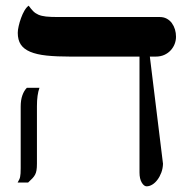

<svg xmlns="http://www.w3.org/2000/svg" viewBox="-20 -637 675 670"><path d="M117.7 -330.6Q108.9 -306.2 108.9 -266.6V-65.9Q108.9 -51.8 107.4 -43Q106 -34.2 102.5 -27.6Q99.1 -21 93.3 -14.9Q87.4 -8.8 78.1 0H41.5Q45.4 -6.3 47.6 -11.5Q49.8 -16.6 50.3 -20.5Q52.2 -28.3 52.2 -50.3V-265.1Q52.2 -288.1 58.1 -304.4Q64 -320.8 73.7 -330.6ZM466.8 -439.5H226.1Q177.7 -439.5 142.8 -443.1Q107.9 -446.8 85.4 -456.3Q63 -465.8 52.5 -481.7Q42 -497.6 42 -522.5Q42 -532.2 45.2 -546.1Q48.3 -560.1 53.5 -574.2Q58.6 -588.4 65.4 -600.1Q72.3 -611.8 80.1 -617.2Q88.4 -605.5 95.9 -597.9Q103.5 -590.3 114 -585.7Q124.5 -581.1 140.6 -579.3Q156.7 -577.6 182.1 -577.6H537.6Q551.3 -577.6 562 -571.8Q572.8 -565.9 579.8 -556.2Q586.9 -546.4 590.6 -534.2Q594.2 -522 594.2 -508.8Q594.2 -496.1 589.6 -483.9Q585 -471.7 575.9 -461.7Q566.9 -451.7 553.7 -445.6Q540.5 -439.5 522.9 -439.5H502.9L548.8 -65.4Q548.3 -49.3 543 -34.9Q537.6 -20.5 529.5 -9.8Q521.5 1 511.5 7.1Q501.5 13.2 491.7 13.2Q482.4 13.2 474.6 0Q466.8 -13.2 466.8 -35.2Z"/></svg>

Font: Cardo
Style: Bold
Weight: 700
Designer: David J. Perry
Foundry: David J. Perry
Version: Version 1.0011